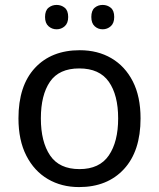

<svg xmlns="http://www.w3.org/2000/svg" viewBox="-20 -750 645 780"><path d="M551 -269Q551 -136 483.5 -63Q416 10 301 10Q230 10 174.5 -22.5Q119 -55 87 -117.5Q55 -180 55 -269Q55 -402 122 -474Q189 -546 304 -546Q377 -546 432.5 -513.5Q488 -481 519.5 -419.5Q551 -358 551 -269ZM146 -269Q146 -174 183.5 -118.5Q221 -63 303 -63Q384 -63 422 -118.5Q460 -174 460 -269Q460 -364 422 -418Q384 -472 302 -472Q220 -472 183 -418Q146 -364 146 -269ZM163 -681Q163 -707 177 -718.5Q191 -730 210 -730Q229 -730 243 -718.5Q257 -707 257 -681Q257 -656 243 -643.5Q229 -631 210 -631Q191 -631 177 -643.5Q163 -656 163 -681ZM351 -681Q351 -707 364.5 -718.5Q378 -730 397 -730Q416 -730 430 -718.5Q444 -707 444 -681Q444 -656 430 -643.5Q416 -631 397 -631Q378 -631 364.5 -643.5Q351 -656 351 -681Z"/></svg>

Font: Noto Sans Masaram Gondi
Style: Regular
Weight: 400
Designer: Ek Type & Mukund Gokhale
Foundry: Ek Type
Version: Version 1.004; ttfautohint (v1.8.4.7-5d5b)